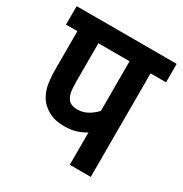

<svg xmlns="http://www.w3.org/2000/svg" viewBox="-149 -735 807 848"><g transform="rotate(30 255.0 -311.0)"><path d="M431 -528V0H324V-165Q302 -151 276 -143Q250 -135 216 -135Q173 -135 144.5 -149Q116 -163 97 -184Q77 -208 67.5 -242Q58 -276 58 -338V-528H0V-622H510V-528ZM324 -528H165V-342Q165 -297 169 -278Q173 -259 183 -246Q198 -228 230 -228Q258 -228 282 -241.5Q306 -255 324 -275Z"/></g></svg>

Font: Noto Sans Condensed SemiBold
Style: Regular
Weight: 600
Width: 3
Designer: Monotype Design Team
Foundry: Monotype Imaging Inc.
Version: Version 2.013; ttfautohint (v1.8.4.7-5d5b)